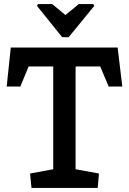

<svg xmlns="http://www.w3.org/2000/svg" viewBox="-20 -925 633 945"><path d="M167 -905H237L302 -851L368 -905H439L444 -896L318 -742H286L162 -896ZM135 0 128 -71 242 -92V-598H121L80 -499H13L33 -691H559L582 -499H515L473 -598H352V-92L467 -71L461 0Z"/></svg>

Font: Kreon Light Medium
Style: Regular
Weight: 500
Version: Version 2.002